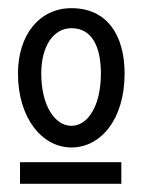

<svg xmlns="http://www.w3.org/2000/svg" viewBox="-20 -703 349 470"><path d="M285 -523C285 -617 242 -683 155 -683C76 -683 24 -617 24 -523C24 -414 83 -342 155 -342C226 -342 285 -410 285 -523ZM227 -523C227 -444 195 -395 155 -395C114 -395 81 -445 81 -523C81 -589 110 -634 155 -634C205 -634 227 -589 227 -523ZM277 -253V-306H29V-253Z"/></svg>

Font: Englebert
Style: Regular
Weight: 400
Designer: Astigmatic (AOETI)
Foundry: Astigmatic (AOETI)
Version: Version 1.000